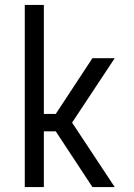

<svg xmlns="http://www.w3.org/2000/svg" viewBox="-20 -755 540 775"><path d="M80 0V-735H157V-295H205L353 -520H443L271 -260L443 0H353L205 -225H157V0Z"/></svg>

Font: Iosevka SS18
Style: Regular
Weight: 400
Monospace: yes
Designer: Belleve Invis
Foundry: Belleve Invis
Version: Version 25.1.1; ttfautohint (v1.8.4)